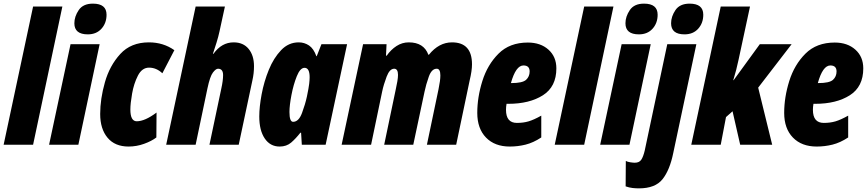

<svg xmlns="http://www.w3.org/2000/svg" viewBox="-33 -796 4772 1056"><path d="M-13 0 149 -760H310L149 0Z M450 -607Q497 -607 525 -638Q553 -669 553 -715Q553 -776 478 -776Q424 -776 400 -740.5Q376 -705 376 -668Q376 -607 450 -607ZM237 0H398L515 -553H355Z M674 10Q718 10 759.5 -5Q801 -20 827 -40L828 -177Q764 -129 719 -129Q684 -129 684 -194Q684 -226 693.5 -281Q703 -336 725.5 -380Q748 -424 787 -424Q827 -424 860 -393L926 -520Q865 -563 786 -563Q687 -563 628.5 -499Q570 -435 544 -343.5Q518 -252 518 -169Q518 -87 558.5 -38.5Q599 10 674 10Z M881 0H1043L1108 -310Q1122 -376 1138 -397Q1154 -418 1166 -418Q1194 -418 1194 -383Q1194 -353 1184 -308L1119 0H1280L1355 -353Q1364 -392 1364 -432Q1364 -491 1334.5 -527Q1305 -563 1252 -563Q1186 -563 1141 -500H1138Q1148 -530 1158 -562Q1168 -594 1174 -622L1204 -760H1043Z M1579 -126Q1559 -126 1559 -180Q1559 -216 1570 -273.5Q1581 -331 1599.5 -377Q1618 -423 1642 -423Q1670 -423 1670 -371Q1670 -357 1667.5 -335Q1665 -313 1655 -265Q1646 -223 1628 -174.5Q1610 -126 1579 -126ZM1505 10Q1543 10 1568.5 -12Q1594 -34 1619 -66H1623L1627 0H1758L1876 -553H1735L1709 -487H1707Q1692 -529 1666.5 -546Q1641 -563 1610 -563Q1554 -563 1513 -520Q1472 -477 1445.5 -412Q1419 -347 1406 -277.5Q1393 -208 1393 -155Q1393 -79 1423 -34.5Q1453 10 1505 10Z M1846 0H2008L2069 -293Q2077 -331 2093.5 -374.5Q2110 -418 2135 -418Q2156 -418 2156 -384Q2156 -370 2152.5 -349Q2149 -328 2144 -306L2080 0H2240L2302 -292Q2310 -331 2325.5 -374.5Q2341 -418 2369 -418Q2389 -418 2389 -381Q2389 -354 2379 -306L2315 0H2476L2550 -353Q2563 -407 2563 -442Q2563 -563 2453 -563Q2381 -563 2326 -495H2323Q2298 -563 2215 -563Q2179 -563 2148 -543Q2117 -523 2094 -490H2090L2093 -553H1964Z M2771 10Q2815 10 2857.5 -0.5Q2900 -11 2944 -40V-160Q2903 -137 2874 -128.5Q2845 -120 2810 -120Q2750 -120 2750 -192Q2750 -208 2753 -225H2763Q2879 -225 2953 -272Q3027 -319 3027 -420Q3027 -484 2983.5 -523Q2940 -562 2870 -562Q2770 -562 2709 -501Q2648 -440 2620 -350.5Q2592 -261 2592 -175Q2592 -89 2640 -39.5Q2688 10 2771 10ZM2777 -339Q2804 -436 2846 -436Q2880 -436 2880 -403Q2880 -375 2860.5 -357Q2841 -339 2779 -339Z M3018 0 3180 -760H3341L3180 0Z M3481 -607Q3528 -607 3556 -638Q3584 -669 3584 -715Q3584 -776 3509 -776Q3455 -776 3431 -740.5Q3407 -705 3407 -668Q3407 -607 3481 -607ZM3268 0H3429L3546 -553H3386Z M3732 -607Q3779 -607 3807 -638Q3835 -669 3835 -715Q3835 -776 3760 -776Q3706 -776 3682 -740.5Q3658 -705 3658 -668Q3658 -607 3732 -607ZM3481 240Q3571 240 3611 189.5Q3651 139 3670 45L3797 -553H3637L3513 32Q3505 66 3494 82.5Q3483 99 3458 99Q3449 99 3433 96.5Q3417 94 3409 89L3408 229Q3428 236 3446 238Q3464 240 3481 240Z M3769 0H3931L3960 -152L3996 -184L4038 0H4214L4137 -314L4321 -553H4146L4002 -355H4000Q4009 -384 4016 -411.5Q4023 -439 4029 -467L4092 -760H3931Z M4459 10Q4503 10 4545.5 -0.5Q4588 -11 4632 -40V-160Q4591 -137 4562 -128.5Q4533 -120 4498 -120Q4438 -120 4438 -192Q4438 -208 4441 -225H4451Q4567 -225 4641 -272Q4715 -319 4715 -420Q4715 -484 4671.5 -523Q4628 -562 4558 -562Q4458 -562 4397 -501Q4336 -440 4308 -350.5Q4280 -261 4280 -175Q4280 -89 4328 -39.5Q4376 10 4459 10ZM4465 -339Q4492 -436 4534 -436Q4568 -436 4568 -403Q4568 -375 4548.5 -357Q4529 -339 4467 -339Z"/></svg>

Font: Noto Sans Display Condensed Black
Style: Italic
Weight: 900
Width: 3
Italic angle: -192°
Designer: Monotype Design Team
Foundry: Monotype Imaging Inc.
Version: Version 1.900